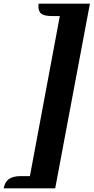

<svg xmlns="http://www.w3.org/2000/svg" viewBox="-123 -820 507 1040"><path d="M-103 200Q-97 166 -75 150Q-53 134 -11 134H39L201 -733H161Q118 -733 101.5 -745Q85 -757 85 -787Q85 -796 86 -800H364L176 200Z"/></svg>

Font: Sansita One
Style: Regular
Weight: 400
Version: Version 1.002